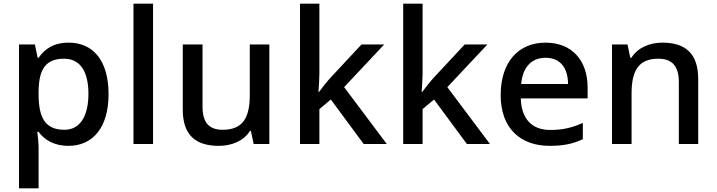

<svg xmlns="http://www.w3.org/2000/svg" viewBox="-20 -846 3882 1040"><path d="M352 -615C268 -615 220 -578 189 -533H184L169 -605H83V174H189V-46C189 -71 185 -108 182 -132H189C219 -91 269 -56 351 -56C481 -56 568 -153 568 -336C568 -521 482 -615 352 -615ZM327 -528C417 -528 459 -455 459 -338C459 -222 417 -143 329 -143C222 -143 189 -212 189 -337V-353C191 -471 227 -528 327 -528Z M809 -66V-826H703V-66Z M1439 -605H1333V-332C1333 -210 1297 -143 1186 -143C1111 -143 1077 -184 1077 -268V-605H970V-252C970 -115 1039 -56 1165 -56C1233 -56 1299 -81 1334 -137H1339L1354 -66H1439Z M1710 -446V-826H1605V-66H1710V-255L1772 -307L1950 -66H2075L1844 -374L2061 -605H1938L1773 -428C1753 -407 1723 -368 1708 -348H1705C1707 -378 1710 -419 1710 -446Z M2269 -446V-826H2164V-66H2269V-255L2331 -307L2509 -66H2634L2403 -374L2620 -605H2497L2332 -428C2312 -407 2282 -368 2267 -348H2264C2266 -378 2269 -419 2269 -446Z M2935 -615C2790 -615 2692 -512 2692 -331C2692 -150 2800 -56 2957 -56C3033 -56 3083 -67 3137 -92V-180C3080 -155 3030 -142 2961 -142C2861 -142 2804 -202 2801 -313H3163V-371C3163 -521 3076 -615 2935 -615ZM2935 -533C3018 -533 3056 -475 3057 -391H2803C2811 -482 2859 -533 2935 -533Z M3568 -615C3500 -615 3435 -589 3400 -533H3394L3379 -605H3295V-66H3401V-338C3401 -460 3436 -528 3546 -528C3622 -528 3657 -486 3657 -402V-66H3762V-417C3762 -556 3693 -615 3568 -615Z"/></svg>

Font: Noto Sans Malayalam UI Medium
Style: Regular
Weight: 500
Designer: Jelle Bosma - Monotype Design Team
Foundry: Monotype Imaging Inc.
Version: Version 2.104